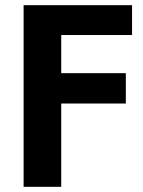

<svg xmlns="http://www.w3.org/2000/svg" viewBox="-20 -720 550 740"><path d="M489 -700V-585H216V-438H465V-321H216V0H71V-700Z"/></svg>

Font: Gudea
Style: Bold
Weight: 700
Designer: Agustina Mingote
Foundry: Agustina Mingote
Version: Version 1.002